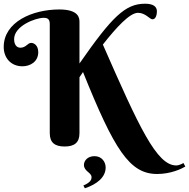

<svg xmlns="http://www.w3.org/2000/svg" viewBox="-20 -781 1018 1034"><path d="M408 -662C408 -683 406 -730 299 -730C155 -730 0 -663 0 -528C0 -470 38 -424 101 -424C142 -424 186 -448 186 -500C186 -537 163 -550 148 -550C128 -550 121 -524 89 -524C82 -524 56 -528 56 -570C56 -642 172 -685 215 -685C234 -685 248 -680 248 -652V-64C248 -14 274 8 328 8C382 8 408 -14 408 -64V-365L427 -393C595 24 677 156 826 156C899 156 956 129 978 116L968 97C968 97 947 110 929 110C824 110 729 -96 534 -541C607 -634 679 -712 723 -712C764 -712 786 -677 801 -677C821 -677 825 -706 825 -720C825 -747 803 -761 761 -761C654 -761 583 -690 408 -439ZM437 233C503 211 549 173 549 121C549 92 529 60 489 60C450 60 432 86 432 107C432 142 473 148 473 173C473 188 466 202 429 218Z"/></svg>

Font: Berkshire Swash
Style: Regular
Weight: 700
Designer: Astigmatic (AOETI)
Foundry: Astigmatic (AOETI)
Version: Version 1.000